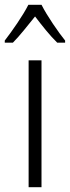

<svg xmlns="http://www.w3.org/2000/svg" viewBox="-46 -785 293 805"><path d="M128 -765H73C51 -721 5 -655 -26 -615V-606H8C36 -634 71 -679 101 -716C130 -678 163 -636 194 -606H227V-615C200 -648 151 -719 128 -765ZM128 0V-532H74V0Z"/></svg>

Font: Noto Sans Arabic UI Cn Lt
Style: Regular
Weight: 300
Width: 3
Designer: Monotype Design Team, Nadine Chahine and Nizar Qandah
Foundry: Monotype Imaging Inc.
Version: Version 2.010